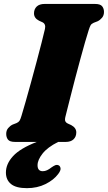

<svg xmlns="http://www.w3.org/2000/svg" viewBox="-20 -720 548 974"><path d="M311.5 -126.5Q308 -111 311.8 -104Q315.5 -97 323.5 -93.5L341 -85.5Q367 -71.5 367 -48.5Q367 -26.5 353 -13.2Q339 0 313 0H275Q221 27 195.8 59.2Q170.5 91.5 170.5 118Q170.5 148.5 197 148.5Q208 148.5 218.8 143.5Q229.5 138.5 241.5 129Q251.5 122 259.5 118.5Q267.5 115 276 118Q284.5 121 287 132.5Q289.5 144 275 163Q252.5 193 210.8 213.8Q169 234.5 116.5 234.5Q61.5 234.5 35.8 213.5Q10 192.5 10 155Q10 111.5 46.2 72Q82.5 32.5 166.5 0H57.5Q29.5 0 20.5 -11.8Q11.5 -23.5 11.5 -41Q11.5 -58.5 21.5 -70.2Q31.5 -82 44 -88L63.5 -95.5Q74 -100 78.8 -107Q83.5 -114 89 -132.5Q97 -159 109.8 -203.5Q122.5 -248 137 -300.8Q151.5 -353.5 165.5 -406.2Q179.5 -459 190.8 -503Q202 -547 208 -573Q213.5 -598 195.5 -607L178 -615Q152.5 -628 152.5 -652Q152.5 -673.5 166.2 -686.8Q180 -700 206.5 -700H461.5Q489 -700 498.2 -688.2Q507.5 -676.5 507.5 -659.5Q507.5 -641.5 497.5 -629.8Q487.5 -618 475 -612L455.5 -604.5Q444.5 -599.5 440.2 -592.8Q436 -586 430 -567.5Q422.5 -544.5 411.2 -505.2Q400 -466 387 -418.2Q374 -370.5 361.2 -321.8Q348.5 -273 337.8 -230.8Q327 -188.5 320 -160.5Q313 -132.5 311.5 -126.5Z"/></svg>

Font: Fraunces 9pt Soft Black
Style: Italic
Weight: 900
Italic angle: -16°
Version: Version 1.000;[b76b70a41]